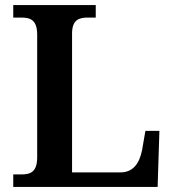

<svg xmlns="http://www.w3.org/2000/svg" viewBox="-20 -734 682 754"><path d="M32 0H599L606 -220H551L538 -145C528 -94 504 -57 453 -57H263V-602C263 -657 291 -665 325 -665H356V-714H32V-665H63C98 -665 126 -657 126 -598V-116C126 -57 98 -49 63 -49H32Z"/></svg>

Font: Noto Serif Tamil SemiBold
Style: Regular
Weight: 600
Designer: Indian Type Foundry, Tom Grace, and the Monotype Design Team
Foundry: Monotype Imaging Inc.
Version: Version 2.004